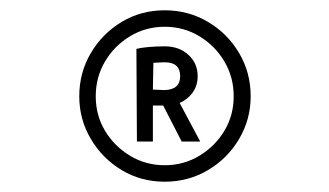

<svg xmlns="http://www.w3.org/2000/svg" viewBox="-20 -728 640 373"><path d="M300 -375Q254 -375 216.5 -397.5Q179 -420 156.5 -458Q134 -496 134 -541Q134 -587 156.5 -625Q179 -663 216.5 -685.5Q254 -708 300 -708Q346 -708 384 -685.5Q422 -663 444.5 -625Q467 -587 467 -541Q467 -496 444.5 -458Q422 -420 384 -397.5Q346 -375 300 -375ZM300 -407Q337 -407 367.5 -425.5Q398 -444 416 -474Q434 -504 434 -541Q434 -578 416 -608.5Q398 -639 367.5 -657.5Q337 -676 300 -676Q263 -676 232.5 -657.5Q202 -639 184 -608.5Q166 -578 166 -541Q166 -504 184 -474Q202 -444 232.5 -425.5Q263 -407 300 -407ZM246 -453 245 -633Q252 -635 267 -636.5Q282 -638 300 -638Q328 -638 346 -621.5Q364 -605 364 -580Q364 -562 354.5 -548.5Q345 -535 329 -528L369 -453H333L297 -523H277V-453ZM300 -553Q330 -554 330 -580Q330 -607 300 -607Q293 -607 287.5 -606.5Q282 -606 278 -606L277 -554Q282 -554 287.5 -553.5Q293 -553 300 -553Z"/></svg>

Font: Epunda Sans Light
Style: Regular
Weight: 300
Designer: Simon Atzbach
Foundry: typofactur
Version: Version 2.204; ttfautohint (v1.8.4.7-5d5b)